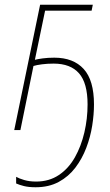

<svg xmlns="http://www.w3.org/2000/svg" viewBox="-20 -548 462 809"><path d="M130 241Q101 241 81 236Q61 231 48 225V197Q60 204 82 210.5Q104 217 132 217Q187 217 228 189.5Q269 162 295.5 115Q322 68 335.5 10Q349 -48 349 -108Q349 -198 313 -239Q277 -280 206 -280Q179 -280 156.5 -277Q134 -274 121 -270L66 0H40L149 -528H371L366 -503H170L127 -296Q138 -299 160 -302Q182 -305 209 -305Q289 -305 332.5 -257.5Q376 -210 376 -108Q376 -66 368.5 -18.5Q361 29 343.5 75Q326 121 297.5 158.5Q269 196 227.5 218.5Q186 241 130 241Z"/></svg>

Font: Noto Sans Thin
Style: Italic
Weight: 100
Italic angle: -12°
Designer: Monotype Design Team
Foundry: Monotype Imaging Inc.
Version: Version 2.013; ttfautohint (v1.8.4.7-5d5b)